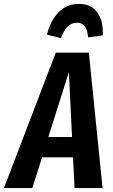

<svg xmlns="http://www.w3.org/2000/svg" viewBox="-63 -961 576 981"><path d="M310 -157H152L102 0H-43L222 -692H391L461 0H318ZM305 -261 289 -593 184 -261ZM177 -784Q194 -855 236 -898Q278 -941 340 -941Q404 -941 435 -896.5Q466 -852 462 -780L387 -770Q382 -845 330 -845Q275 -845 249 -766Z"/></svg>

Font: Fira Sans Compressed SemiBold
Style: Italic
Weight: 600
Width: 1
Italic angle: -8°
Designer: bBox Type GmbH & Carrois Corporate GbR & Edenspiekermann AG
Foundry: bBox Type GmbH & Carrois Corporate GbR & Edenspiekermann AG
Version: Version 4.301